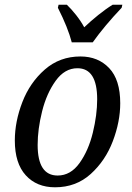

<svg xmlns="http://www.w3.org/2000/svg" viewBox="-20 -786 562 816"><path d="M43 -189Q43 -269 75 -352Q107 -435 170.5 -490.5Q234 -546 322 -546Q397 -546 444 -496.5Q491 -447 491 -347Q491 -269 459.5 -186Q428 -103 365.5 -46.5Q303 10 214 10Q136 10 89.5 -41Q43 -92 43 -189ZM393 -364Q393 -496 309 -496Q255 -496 216.5 -442.5Q178 -389 159 -313Q140 -237 140 -170Q140 -40 225 -40Q280 -40 318 -93Q356 -146 374.5 -222Q393 -298 393 -364ZM226 -753 229 -766H264Q283 -748 303.5 -722Q324 -696 338 -670Q365 -696 398 -722.5Q431 -749 459 -766H500L497 -753Q424 -676 374 -606H285Q269 -668 226 -753Z"/></svg>

Font: Noto Serif Narrow
Style: Italic
Weight: 400
Width: 4
Italic angle: -12°
Designer: Monotype Design Team
Foundry: Monotype Imaging Inc.
Version: Version 1.001